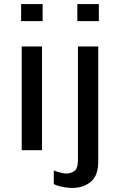

<svg xmlns="http://www.w3.org/2000/svg" viewBox="-20 -740 590 946"><path d="M87 0V-511H187V0ZM84 -636V-720H190V-636ZM335 186Q321 186 304 183.5Q287 181 271.5 177Q256 173 245 167V100Q257 105 276.5 110Q296 115 307 115Q328 115 346 103Q364 91 364 47V-511H464V58Q464 124 428 155Q392 186 335 186ZM361 -636V-720H467V-636Z"/></svg>

Font: Chivo Medium
Style: Regular
Weight: 400
Version: Version 2.002